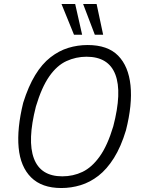

<svg xmlns="http://www.w3.org/2000/svg" viewBox="-20 -940 717 968"><path d="M289 8Q191 8 137 -45.5Q83 -99 74 -195.5Q65 -292 97 -422Q123 -505 157.5 -561.5Q192 -618 234.5 -651Q277 -684 324 -698.5Q371 -713 422 -713Q523 -713 575.5 -659.5Q628 -606 638 -509.5Q648 -413 615 -283Q590 -200 554.5 -143.5Q519 -87 476.5 -54Q434 -21 386.5 -6.5Q339 8 289 8ZM294 -51Q349 -51 396 -73.5Q443 -96 482.5 -151Q522 -206 551 -303Q596 -475 561.5 -564.5Q527 -654 416 -654Q363 -654 315 -632Q267 -610 228.5 -555Q190 -500 161 -403Q117 -231 151 -141Q185 -51 294 -51ZM458 -765 399 -920H467L500 -765ZM353 -765 290 -920H359L394 -765Z"/></svg>

Font: Nunito Sans 7pt Condensed Light
Style: Italic
Weight: 300
Width: 3
Italic angle: -9°
Designer: Vernon Adams
Foundry: Vernon Adams
Version: Version 3.101;gftools[0.9.27]